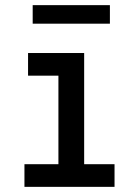

<svg xmlns="http://www.w3.org/2000/svg" viewBox="-20 -726 540 746"><path d="M75 0V-88H207V-432H89V-520H307V-88H425V0ZM107 -634V-706H407V-634Z"/></svg>

Font: Iosevka SS18 Semibold
Style: Regular
Weight: 600
Monospace: yes
Designer: Belleve Invis
Foundry: Belleve Invis
Version: Version 25.1.1; ttfautohint (v1.8.4)